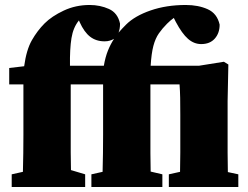

<svg xmlns="http://www.w3.org/2000/svg" viewBox="-20 -751 994 771"><path d="M27 0V-51L72 -61Q73 -99 73.5 -136Q74 -173 74 -210V-412H17V-478L77 -485Q86 -551 108 -589.5Q130 -628 159 -657Q188 -686 236 -708.5Q284 -731 340 -731Q382 -731 417.5 -715Q453 -699 462 -656Q462 -635 456 -620Q463 -628 470.5 -636Q478 -644 486 -652Q521 -687 584.5 -709Q648 -731 726 -731Q776 -731 814 -714Q852 -697 862 -652Q862 -618 842.5 -596Q823 -574 788 -574Q759 -574 735 -595Q711 -616 686 -663L678 -679Q671 -674 664.5 -668.5Q658 -663 651 -656Q632 -637 618 -617Q604 -597 596 -567Q588 -537 585 -487H779L879 -503L897 -492L894 -345V-210Q894 -179 894 -137.5Q894 -96 895 -60L937 -51V0H658V-51L703 -61Q704 -98 704 -138.5Q704 -179 704 -210V-290Q704 -331 703.5 -358Q703 -385 701 -412H584V-210Q584 -173 584 -136Q584 -99 585 -62L632 -51V0H347V-51L392 -61Q393 -99 393.5 -136Q394 -173 394 -210V-412H264V-210Q264 -175 264 -139Q264 -103 265 -68L322 -51V0ZM300 -662 297 -669Q274 -641 267 -598Q260 -555 261 -487H397Q403 -522 413.5 -548Q424 -574 438 -595Q431 -591 421.5 -588Q412 -585 400 -585Q366 -585 342 -603.5Q318 -622 300 -662Z"/></svg>

Font: Source Serif Pro Black
Style: Regular
Weight: 900
Designer: Frank Grießhammer
Foundry: Adobe Systems Incorporated
Version: Version 3.001;hotconv 1.0.111;makeotfexe 2.5.65597